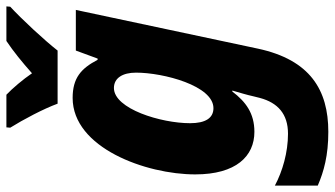

<svg xmlns="http://www.w3.org/2000/svg" viewBox="-245 -563 1046 600"><g transform="rotate(-90 278.0 -263.0)"><path d="M254 -606H420C452 -647 517 -717 557 -754L558 -766H450C417 -744 384 -717 349 -686C330 -714 302 -747 282 -766H180L179 -754C204 -714 238 -650 254 -606ZM166 240C297 240 391 183 426 20L547 -549H420L395 -481H391C364 -533 334 -559 272 -559C116 -559 33 -330 33 -176C33 -48 90 9 166 9C224 9 260 -18 292 -60H295C289 -39 281 -13 277 6L272 26C257 82 222 114 160 114C102 114 43 97 -2 73V207C42 226 92 240 166 240ZM240 -119C209 -119 193 -144 193 -192C193 -283 238 -430 303 -430C334 -430 351 -403 351 -361C351 -275 310 -119 240 -119Z"/></g></svg>

Font: Noto Sans SemiCondensed ExtraBold
Style: Italic
Weight: 800
Width: 4
Italic angle: -12°
Designer: Monotype Design Team
Foundry: Monotype Imaging Inc.
Version: Version 2.013